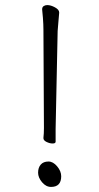

<svg xmlns="http://www.w3.org/2000/svg" viewBox="-20 -731 390 756"><path d="M199 -173V-223L207 -609Q208 -627 210 -645.5Q212 -664 213 -680V-682Q213 -693 196.5 -702Q180 -711 166 -711Q158 -711 152 -707Q146 -703 146 -695V-693Q147 -687 149 -660.5Q151 -634 151 -614L153 -227Q153 -217 152.5 -206.5Q152 -196 151 -188V-187Q151 -178 163.5 -172Q176 -166 187 -166Q199 -166 199 -173ZM181 5Q221 5 221 -37Q221 -57 205 -76Q189 -95 171 -95Q151 -95 140.5 -83Q130 -71 130 -51Q130 -32 145.5 -13.5Q161 5 181 5Z"/></svg>

Font: Klee One
Style: Regular
Weight: 400
Designer: Fontworks Inc.
Foundry: Fontworks Inc.
Version: Version 1.100